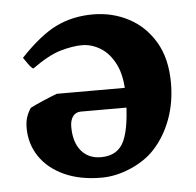

<svg xmlns="http://www.w3.org/2000/svg" viewBox="-42 -511 580 568"><g transform="rotate(-5 248.0 -227.5)"><path d="M466.3 -246.6Q466.3 -189 448 -139.4Q429.7 -89.8 396.5 -53.7Q369.1 -23.9 325 -4.6Q280.8 14.6 237.3 14.6Q173.8 14.6 127 -6.8Q80.1 -28.3 54.7 -65.9Q29.3 -103.5 29.3 -150.9Q29.3 -170.4 34.2 -184.3Q39.1 -198.2 46.9 -209.5Q61 -216.8 85.4 -227.3Q109.9 -237.8 127 -244.1H387.7L386.7 -185.5H193.4Q178.2 -185.5 169.7 -174.1Q161.1 -162.6 161.1 -143.1Q161.1 -97.2 182.6 -71.5Q204.1 -45.9 241.2 -45.9Q292.5 -45.9 311 -88.9Q329.6 -131.8 329.6 -222.7Q329.6 -278.8 312.5 -313.5Q295.4 -348.1 268.8 -364.5Q242.2 -380.9 213.4 -380.9Q186.5 -380.9 150.6 -370.8Q114.7 -360.8 64.5 -324.7Q58.1 -327.6 48.8 -341.3Q39.6 -355 36.6 -358.9Q96.2 -421.9 145 -445.3Q193.8 -468.8 253.4 -468.8Q311 -468.8 359.4 -443.4Q407.7 -418 437 -368.7Q466.3 -319.3 466.3 -246.6Z"/></g></svg>

Font: Gentium Book Plus
Style: Bold
Weight: 700
Designer: Victor Gaultney, Annie Olsen, Iska Routamaa, Becca Hirsbrunner
Foundry: SIL International
Version: Version 6.101